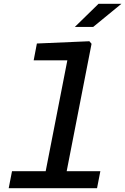

<svg xmlns="http://www.w3.org/2000/svg" viewBox="-20 -995 662 1015"><path d="M26 0H493L510.5 -90H332.5L464 -763.5L452.5 -777L175 -765L158 -676H336L221.5 -90H43.5ZM375.5 -852.5 501 -975H622L472.5 -852.5Z"/></svg>

Font: Monaspace Neon Medium
Style: Italic
Weight: 500
Italic angle: -11°
Designer: Riley Cran & the Lettermatic Team
Foundry: Lettermatic
Version: Version 1.200 (Monaspace Neon)